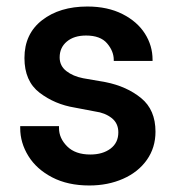

<svg xmlns="http://www.w3.org/2000/svg" viewBox="-20 -561 535 589"><path d="M42 -168V-174H161V-168Q161 -137 186 -112Q211 -87 257 -87Q295 -87 319 -105Q343 -123 343 -155Q343 -183 322.5 -199Q302 -215 272 -219L209 -231Q148 -241 101.5 -276.5Q55 -312 55 -383Q55 -457 109 -499Q163 -541 248 -541Q310 -541 355.5 -518Q401 -495 424.5 -458Q448 -421 448 -378V-374H329V-377Q329 -404 308.5 -428Q288 -452 244 -452Q207 -452 185 -433.5Q163 -415 163 -385Q163 -359 183.5 -343Q204 -327 235 -321L304 -309Q369 -296 413 -260Q457 -224 457 -157Q457 -108 430.5 -70.5Q404 -33 357.5 -12.5Q311 8 254 8Q188 8 140 -17Q92 -42 67 -82.5Q42 -123 42 -168Z"/></svg>

Font: Be Vietnam SemiBold
Style: Regular
Weight: 600
Designer: Gabriel Lam
Foundry: TypeRant
Version: Version 4.000